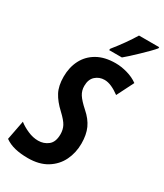

<svg xmlns="http://www.w3.org/2000/svg" viewBox="-250 -1019 954 1117"><g transform="rotate(30 226.5 -460.5)"><path d="M133.8 9.8Q85 9.8 46.6 0.5Q8.3 -8.8 -21 -29.8L3.9 -159.2Q29.8 -138.7 65.2 -123.3Q100.6 -107.9 134.8 -107.9Q173.3 -107.9 201.7 -130.6Q230 -153.3 230 -205.1Q230 -235.8 217.3 -260.3Q204.6 -284.7 165 -321.8Q121.6 -361.8 99.9 -402.6Q78.1 -443.4 78.1 -504.9Q78.1 -567.9 103.5 -617.4Q128.9 -667 179 -695.6Q229 -724.1 301.8 -724.1Q340.3 -724.1 381.3 -712.4Q422.4 -700.7 453.1 -678.2L396 -564.9Q369.1 -585 343.5 -596.4Q317.9 -607.9 294.9 -607.9Q259.8 -607.9 234.4 -585.2Q209 -562.5 209 -518.1Q209 -487.3 224.9 -462.2Q240.7 -437 282.2 -399.9Q324.7 -362.8 343.8 -320.6Q362.8 -278.3 362.8 -219.2Q362.8 -157.2 337.4 -105.2Q312 -53.2 261 -21.7Q210 9.8 133.8 9.8ZM230 -771 231.9 -781.2Q294.4 -858.4 338.4 -931.2H474.1L473.1 -922.9Q462.4 -909.7 441.4 -888.4Q420.4 -867.2 396.2 -844Q372.1 -820.8 350.3 -801Q328.6 -781.2 315.9 -771Z"/></g></svg>

Font: Open Sans Condensed
Style: Bold Italic
Weight: 700
Width: 3
Italic angle: -12°
Designer: Monotype Design Team
Foundry: Monotype Imaging Inc.
Version: Version 3.003; ttfautohint (v1.8.4)